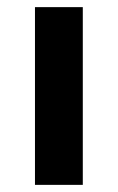

<svg xmlns="http://www.w3.org/2000/svg" viewBox="-20 -518 330 538"><path d="M78 0V-498H212V0Z"/></svg>

Font: Nunito Sans 8pt
Style: Bold
Weight: 700
Version: Version 3.101;gftools[0.9.27]